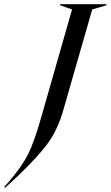

<svg xmlns="http://www.w3.org/2000/svg" viewBox="-129 -732 527 914"><path d="M-109 158 -85 131Q-24 59 4.5 2.5Q33 -54 65 -166L214 -687L157 -707V-712H378V-707L310 -687L173 -210Q148 -121 104 -57.5Q60 6 -41 103L-105 162Z"/></svg>

Font: Nyght Serif Italic
Style: Regular
Weight: 400
Italic angle: -16°
Designer: Maksym Kobuzan
Version: Version 0.410